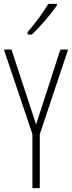

<svg xmlns="http://www.w3.org/2000/svg" viewBox="-20 -969 371 989"><path d="M273 -941V-949H229C198 -898 166 -856 122 -803V-791H144C184 -828 241 -894 273 -941ZM166 -328 39 -714H0L147 -278V0H185V-278L331 -714H291Z"/></svg>

Font: Noto Sans Georgian ExtraCondensed ExtraLight
Style: Regular
Weight: 200
Width: 2
Designer: Monotype Design Team, Akaki Razmadze
Foundry: Google LLC
Version: Version 2.005